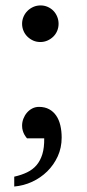

<svg xmlns="http://www.w3.org/2000/svg" viewBox="-20 -514 320 704"><path d="M206.1 -9.8Q206.1 27.8 191.7 59.3Q177.2 90.8 153.1 114.5Q128.9 138.2 97.7 152.6Q66.4 167 32.2 169.9V133.8Q58.6 127.9 79.3 117.9Q100.1 107.9 114 91.6Q127.9 75.2 135.3 51.3Q142.6 27.3 142.1 -6.8H79.1Q78.1 -7.8 75.2 -11.5Q72.3 -15.1 69.1 -21Q65.9 -26.9 63.5 -34.9Q61 -43 61 -53.2Q61 -66.4 65.7 -78.6Q70.3 -90.8 78.6 -100.6Q86.9 -110.4 98.1 -116.2Q109.4 -122.1 123 -122.1Q144.5 -122.1 160.2 -113.5Q175.8 -105 186 -90.1Q196.3 -75.2 201.2 -54.4Q206.1 -33.7 206.1 -9.8ZM194.8 -426.8Q194.8 -413.1 189.7 -400.9Q184.6 -388.7 175.3 -379.6Q166 -370.6 153.8 -365.2Q141.6 -359.9 127.9 -359.9Q113.8 -359.9 101.8 -365.2Q89.8 -370.6 80.6 -379.6Q71.3 -388.7 66.2 -400.9Q61 -413.1 61 -426.8Q61 -440.4 66.4 -452.9Q71.8 -465.3 81.1 -474.4Q90.3 -483.4 102.5 -488.8Q114.7 -494.1 128.9 -494.1Q142.6 -494.1 154.8 -488.8Q167 -483.4 175.8 -474.4Q184.6 -465.3 189.7 -452.9Q194.8 -440.4 194.8 -426.8Z"/></svg>

Font: Charis SIL Cyr
Style: Regular
Weight: 400
Foundry: SIL International
Version: Version 5.000